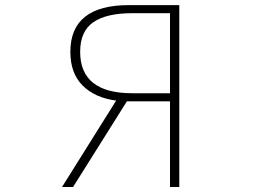

<svg xmlns="http://www.w3.org/2000/svg" viewBox="-20 -746 1040 766"><path d="M658.2 -374V-693.4H507.8Q404.3 -693.4 352.1 -657.2Q299.8 -621.1 299.8 -539.1Q299.8 -374 507.8 -374ZM494.1 -725.6H695.3V0H658.2V-341.8H486.3L271.5 0H227.5L443.4 -344.7Q359.4 -355.5 310.1 -404.3Q260.7 -453.1 260.7 -539.1Q260.7 -725.6 494.1 -725.6Z"/></svg>

Font: Gen Shin Gothic Monospace ExtraLight
Style: Regular
Weight: 200
Designer: [Source Han Sans]
Ryoko NISHIZUKA  (kana & ideographs); Paul D. Hunt (Latin, Greek & Cyrillic); Wenlong ZHANG  (bopomofo
Version: Version 1.002.20150607